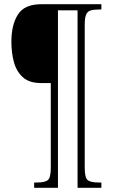

<svg xmlns="http://www.w3.org/2000/svg" viewBox="-20 -780 544 911"><path d="M142 111V86H154Q193 86 207 74.5Q221 63 221 16V-386H174Q119 -386 88.5 -413.5Q58 -441 46 -485.5Q34 -530 34 -582Q34 -662 65 -711Q96 -760 176 -760H461V-735H452Q426 -735 410.5 -730.5Q395 -726 388.5 -710.5Q382 -695 382 -661V15Q382 63 396 74.5Q410 86 450 86H461V111H348V-731H255V111Z"/></svg>

Font: Noto Serif Bengali Condensed ExtraLight
Style: Regular
Weight: 200
Width: 3
Designer: Juan Bruce, Universal Thirst, Indian Type Foundry and the Monotype Design Team.
Foundry: Monotype Imaging Inc.
Version: Version 2.003; ttfautohint (v1.8.4.7-5d5b)